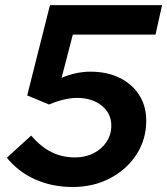

<svg xmlns="http://www.w3.org/2000/svg" viewBox="-20 -720 652 749"><path d="M263.6 9.5Q183.7 9.5 117.8 -19.9Q51.8 -49.3 6.7 -104.6L101.5 -191Q140.2 -146.6 181.4 -126.3Q222.6 -105.9 272.9 -105.9Q313.2 -105.9 345.3 -122.3Q377.4 -138.7 395.8 -166.8Q414.2 -195 414.2 -229.9Q414.2 -277.6 376.7 -307.9Q339.3 -338.1 280.3 -338.1Q232.5 -338.1 171.6 -312.3L86.1 -347.7L174.9 -700H612.2L586.7 -585.1H264.1L220.2 -416.2Q248.3 -428.2 276.2 -434.3Q304.2 -440.4 332.9 -440.4Q397.9 -440.4 446.8 -416.2Q495.7 -392.1 523.1 -349.1Q550.5 -306.1 550.5 -249.2Q550.5 -176.3 512.7 -117.8Q474.9 -59.3 409.9 -24.9Q345 9.5 263.6 9.5Z"/></svg>

Font: Red Hat Display VF
Style: Italic
Weight: 300
Italic angle: -12°
Designer: Pentagram, MCKL
Foundry: Pentagram, MCKL
Version: Version 1.010